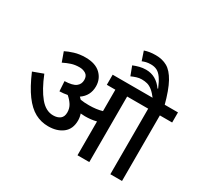

<svg xmlns="http://www.w3.org/2000/svg" viewBox="-180 -1131 1431 1367"><g transform="rotate(30 536.0 -448.0)"><path d="M485 -216Q485 -146 439 -110Q393 -74 320 -74Q261 -74 211 -101Q161 -128 115.5 -189.5Q70 -251 26 -354L110 -385Q153 -278 202 -218.5Q251 -159 312 -159Q347 -159 368.5 -175.5Q390 -192 390 -228Q390 -261 373.5 -287.5Q357 -314 330 -337Q300 -331 266 -330L261 -411Q326 -413 352.5 -433Q379 -453 379 -488Q379 -522 356.5 -536Q334 -550 305 -550Q269 -550 239.5 -540.5Q210 -531 178 -515L150 -593Q177 -607 217.5 -619.5Q258 -632 308 -632Q389 -632 431.5 -591.5Q474 -551 474 -490Q474 -413 411 -370Q419 -362 427 -354Q444 -351 461.5 -350Q479 -349 498 -349Q557 -349 605 -363V-539H535V-622H1072V-539H971V0H875V-539H702V0H605V-278Q582 -272 559 -269.5Q536 -267 511 -267Q496 -267 476 -269Q485 -243 485 -216ZM869 -615Q841 -652 819.5 -669Q798 -686 777.5 -691.5Q757 -697 732 -697Q711 -697 690.5 -690.5Q670 -684 650 -675L622 -749Q646 -759 671.5 -765.5Q697 -772 724 -772Q767 -772 801 -752.5Q835 -733 861 -696L865 -698Q845 -746 826 -773Q807 -800 785.5 -811Q764 -822 735 -822Q713 -822 696.5 -818Q680 -814 666 -808L641 -882Q661 -889 683 -892.5Q705 -896 733 -896Q787 -896 827.5 -873Q868 -850 901.5 -789.5Q935 -729 965 -615Z"/></g></svg>

Font: Noto Sans Medium
Style: Regular
Weight: 500
Designer: Monotype Design Team
Foundry: Monotype Imaging Inc.
Version: Version 2.007